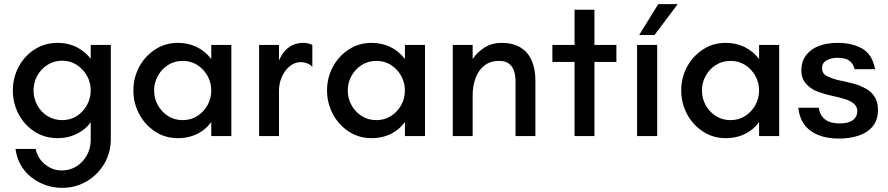

<svg xmlns="http://www.w3.org/2000/svg" viewBox="-20 -657 4285 927"><path d="M280 250Q237 250 198.5 236Q160 222 129 197Q98 172 79 137.5Q60 103 55 62H152Q163 110 199 138Q235 166 277 166Q318 166 349.5 146Q381 126 399.5 92.5Q418 59 418 20V-67Q404 -46 380 -28.5Q356 -11 325.5 -0.5Q295 10 258 10Q196 10 146.5 -22Q97 -54 69.5 -106.5Q42 -159 42 -220Q42 -281 69.5 -333.5Q97 -386 146.5 -418Q196 -450 258 -450Q295 -450 325.5 -439.5Q356 -429 379.5 -411Q403 -393 418 -373V-440H515V14Q515 80 483.5 133.5Q452 187 398.5 218.5Q345 250 280 250ZM280 -77Q320 -77 351 -97Q382 -117 400 -150Q418 -183 418 -220Q418 -259 400 -291Q382 -323 351 -343.5Q320 -364 280 -364Q241 -364 209.5 -344Q178 -324 160 -291.5Q142 -259 142 -220Q142 -182 160 -149Q178 -116 209.5 -96.5Q241 -77 280 -77Z M839 10Q777 10 728 -22.5Q679 -55 651.5 -107.5Q624 -160 624 -220Q624 -281 651.5 -333Q679 -385 728 -417.5Q777 -450 839 -450Q889 -450 930 -430Q971 -410 1000 -372V-440H1097V0H1000V-68Q983 -44 958 -26Q933 -8 903 1Q873 10 839 10ZM862 -77Q902 -77 933 -97Q964 -117 982 -149.5Q1000 -182 1000 -220Q1000 -258 982 -290.5Q964 -323 933 -343Q902 -363 862 -363Q822 -363 791 -343Q760 -323 742 -290.5Q724 -258 724 -220Q724 -182 742 -149.5Q760 -117 791 -97Q822 -77 862 -77Z M1231 0V-440H1327V-365Q1340 -395 1357.5 -413.5Q1375 -432 1397 -441Q1419 -450 1444 -450Q1455 -450 1467 -447.5Q1479 -445 1488 -440V-334Q1477 -346 1462.5 -351.5Q1448 -357 1433 -357Q1402 -357 1378 -336.5Q1354 -316 1340.5 -285Q1327 -254 1327 -220V0Z M1774 10Q1712 10 1663 -22.5Q1614 -55 1586.5 -107.5Q1559 -160 1559 -220Q1559 -281 1586.5 -333Q1614 -385 1663 -417.5Q1712 -450 1774 -450Q1824 -450 1865 -430Q1906 -410 1935 -372V-440H2032V0H1935V-68Q1918 -44 1893 -26Q1868 -8 1838 1Q1808 10 1774 10ZM1797 -77Q1837 -77 1868 -97Q1899 -117 1917 -149.5Q1935 -182 1935 -220Q1935 -258 1917 -290.5Q1899 -323 1868 -343Q1837 -363 1797 -363Q1757 -363 1726 -343Q1695 -323 1677 -290.5Q1659 -258 1659 -220Q1659 -182 1677 -149.5Q1695 -117 1726 -97Q1757 -77 1797 -77Z M2166 0V-440H2262V-372Q2284 -405 2319.5 -427.5Q2355 -450 2402 -450Q2456 -450 2492.5 -428Q2529 -406 2547 -365Q2565 -324 2565 -267V0H2469V-267Q2469 -293 2461.5 -315Q2454 -337 2437 -350Q2420 -363 2390 -363Q2347 -363 2318.5 -340.5Q2290 -318 2276 -280Q2262 -242 2262 -196V0Z M2754 0V-358H2647V-440H2754V-610H2850V-440H2956V-358H2850V0Z M3056 0V-440H3153V0ZM3066 -488 3158 -637H3252L3140 -488Z M3484 10Q3422 10 3373 -22.5Q3324 -55 3296.5 -107.5Q3269 -160 3269 -220Q3269 -281 3296.5 -333Q3324 -385 3373 -417.5Q3422 -450 3484 -450Q3534 -450 3575 -430Q3616 -410 3645 -372V-440H3742V0H3645V-68Q3628 -44 3603 -26Q3578 -8 3548 1Q3518 10 3484 10ZM3507 -77Q3547 -77 3578 -97Q3609 -117 3627 -149.5Q3645 -182 3645 -220Q3645 -258 3627 -290.5Q3609 -323 3578 -343Q3547 -363 3507 -363Q3467 -363 3436 -343Q3405 -323 3387 -290.5Q3369 -258 3369 -220Q3369 -182 3387 -149.5Q3405 -117 3436 -97Q3467 -77 3507 -77Z M4030 12Q3975 12 3933 -4Q3891 -20 3865.5 -53Q3840 -86 3834 -137H3933Q3938 -106 3953.5 -89.5Q3969 -73 3990 -67Q4011 -61 4034 -61Q4075 -61 4097 -76.5Q4119 -92 4119 -122Q4119 -143 4101.5 -157.5Q4084 -172 4051 -181Q4032 -187 4006 -192.5Q3980 -198 3954.5 -205.5Q3929 -213 3909 -223Q3882 -238 3865.5 -260.5Q3849 -283 3849 -315Q3849 -360 3871.5 -390Q3894 -420 3933.5 -435Q3973 -450 4025 -450Q4095 -450 4143.5 -422Q4192 -394 4205 -323H4106Q4101 -344 4089 -356.5Q4077 -369 4060 -373.5Q4043 -378 4022 -378Q3995 -378 3972 -366Q3949 -354 3949 -328Q3949 -302 3971 -290.5Q3993 -279 4019 -272Q4034 -269 4056.5 -264Q4079 -259 4103.5 -252.5Q4128 -246 4147 -236Q4181 -221 4200 -194Q4219 -167 4219 -128Q4219 -78 4194 -47.5Q4169 -17 4126.5 -2.5Q4084 12 4030 12Z"/></svg>

Font: Teachers Medium
Style: Regular
Weight: 500
Designer: Alfredo Marco Pradil, Chank Diesel
Version: Version 1.001